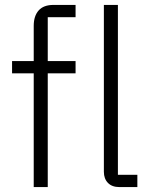

<svg xmlns="http://www.w3.org/2000/svg" viewBox="-20 -760 613 780"><path d="M538 0H465Q435 0 418.5 -17Q402 -34 402 -62V-740H459V-50H538ZM117 0V-462H29V-512H117V-655Q117 -695 137 -717.5Q157 -740 197 -740H287V-690H174V-512H287V-462H174V0Z"/></svg>

Font: IBM Plex Sans Light
Style: Regular
Weight: 300
Designer: Mike Abbink, Paul van der Laan, Pieter van Rosmalen
Foundry: Bold Monday
Version: Version 3.0